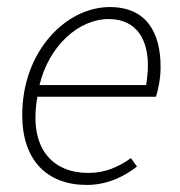

<svg xmlns="http://www.w3.org/2000/svg" viewBox="-20 -512 510 544"><path d="M226 12C284 12 332 -12 368 -40L351 -64C316 -39 278 -22 230 -22C134 -22 59 -86 86 -238H422C428 -258 435 -288 435 -322C435 -420 395 -492 291 -492C168 -492 43 -368 43 -186C43 -57 114 12 226 12ZM92 -271C118 -381 202 -458 288 -458C371 -458 399 -394 399 -328C399 -307 397 -290 394 -271Z"/></svg>

Font: Source Sans Pro Light
Style: Italic
Weight: 300
Italic angle: -11°
Designer: Paul D. Hunt
Foundry: Adobe Systems Incorporated
Version: Version 3.006;hotconv 1.0.111;makeotfexe 2.5.65597